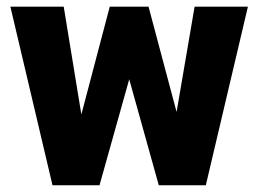

<svg xmlns="http://www.w3.org/2000/svg" viewBox="-20 -548 766 568"><path d="M502.4 -216.8 555.7 -528.3H713.4L588.9 0H449.7L362.3 -313.5L274.4 0H135.3L10.7 -528.3H168.5L220.7 -209.5L304.7 -528.3H419.4Z"/></svg>

Font: Vazir Black FD
Style: Black-FD
Weight: 900
Designer: Saber Rastikerdar
Foundry: Saber Rastikerdar
Version: Version 30.0.0